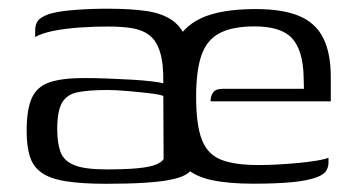

<svg xmlns="http://www.w3.org/2000/svg" viewBox="-20 -425 854 451"><path d="M229.9 6.7Q171.2 6.7 134.4 0.7Q97.5 -5.2 77.5 -19.5Q57.6 -33.7 50.1 -57.7Q42.6 -81.7 42.6 -117.2Q42.6 -168.2 54.9 -195.1Q67.3 -222 96.9 -231.8Q126.6 -241.7 177.2 -241.7Q202.4 -241.7 231.7 -240.6Q261 -239.5 288.7 -237.9Q316.4 -236.3 336.6 -233.9Q356.8 -231.5 363.6 -229.3Q364.3 -275.2 356.1 -302.1Q347.9 -328.9 331.4 -341.8Q314.8 -354.8 290.2 -358.8Q265.5 -362.7 234.1 -362.7Q200.5 -362.7 167.1 -360.4Q133.7 -358 106 -352.6Q78.3 -347.1 62.6 -338V-353Q62.6 -373.6 75.5 -382.3Q88.3 -391 103.7 -394.3Q123 -399.3 159.7 -402Q196.3 -404.7 235.6 -404.5Q286.6 -404.5 323.5 -399.2Q360.5 -393.9 384.4 -377.4Q408.3 -360.9 419.9 -327.8Q431.5 -294.8 431.5 -238.5L432 -31.9Q426.1 -11.7 378.9 -2.5Q331.7 6.7 229.9 6.7ZM229.7 -27.1Q276.1 -27.1 303.5 -29.8Q331 -32.5 345.3 -38Q359.5 -43.4 364.3 -51.4L363.6 -199.7Q354.8 -203.2 330.5 -206Q306.2 -208.9 279.1 -211.2Q252 -213.6 232.6 -213.6Q190 -213.6 163.7 -208.6Q137.4 -203.6 125.9 -184Q114.4 -164.3 114.4 -121.6Q114.4 -89 122.2 -68Q130 -46.9 154.7 -37Q179.4 -27.1 229.7 -27.1ZM575 6.5Q517.1 6.5 477.6 -1.9Q438.1 -10.3 414.3 -32.2Q390.5 -54.2 380.3 -93.8Q370 -133.4 370 -196.1Q370 -268.5 387.8 -314.2Q405.6 -360 451.7 -381.9Q497.7 -403.7 580.5 -403.7Q644.7 -403.7 683.5 -387.1Q722.2 -370.5 739.6 -335Q757 -299.5 757 -244.1V-187H474.6Q474.6 -199.4 480.7 -207.9Q486.7 -216.4 502.7 -216.4H694L693.2 -245Q691.7 -306.6 666.3 -334.8Q640.8 -363 578.2 -363Q525.5 -363 495.4 -346.9Q465.3 -330.7 453 -294.7Q440.7 -258.7 440.7 -197.2Q440.7 -131 454.3 -96.6Q467.8 -62.1 499.7 -49.7Q531.6 -37.3 587.2 -37.3Q606.1 -37.3 630.7 -38.5Q655.3 -39.8 679.9 -42.1Q704.5 -44.5 724.2 -47.7Q743.9 -50.9 751.6 -54.6V-42.8Q751.6 -33.2 746.5 -24.2Q741.4 -15.2 724 -8.6Q701.5 -0.3 664.1 3.1Q626.6 6.5 575 6.5Z"/></svg>

Font: Genos Thin
Style: Regular
Weight: 100
Designer: Robert E. Leuschke
Foundry: Robert E. Leuschke
Version: Version 1.010